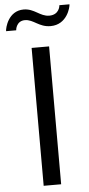

<svg xmlns="http://www.w3.org/2000/svg" viewBox="-99 -951 458 985"><g transform="rotate(-5 130.0 -458.0)"><path d="M175 0V-710H85V0ZM192 -813C277 -813 298 -901 298 -916H246C246 -912 241 -867 190 -867C142 -867 117 -910 61 -910C-18 -910 -38 -824 -38 -807H14C14 -811 19 -855 63 -855C107 -855 132 -813 192 -813Z"/></g></svg>

Font: Raleway Med
Style: Regular
Weight: 500
Designer: Matt McInerney, Pablo Impallari, Rodrigo Fuenzalida
Foundry: Matt McInerney, Pablo Impallari, Rodrigo Fuenzalida
Version: Version 3.00 July 28, 2015